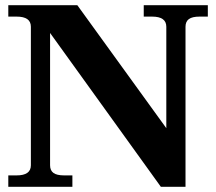

<svg xmlns="http://www.w3.org/2000/svg" viewBox="-20 -720 833 740"><path d="M12 -44H44Q99 -44 99 -83V-617Q99 -656 44 -656H12V-700H278L621 -226V-617Q621 -656 566 -656H534V-700H781V-656H749Q721 -656 708 -646.5Q695 -637 695 -617V0H600L173 -593V-83Q173 -63 186 -53.5Q199 -44 227 -44H259V0H12Z"/></svg>

Font: Taviraj Bold
Style: Regular
Weight: 700
Designer: Katatrad Team
Foundry: CadsonDemak
Version: Version 1.030